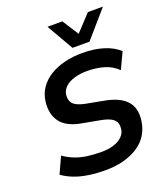

<svg xmlns="http://www.w3.org/2000/svg" viewBox="-167 -1054 1021 1178"><g transform="rotate(-20 343.5 -464.5)"><path d="M318 10Q262 10 210 2.5Q158 -5 115.5 -21.5Q73 -38 42 -61L91 -168Q123 -145 161.5 -130Q200 -115 243 -109.5Q286 -104 332 -104Q380 -104 414.5 -115.5Q449 -127 469.5 -147.5Q490 -168 493 -194Q497 -223 487 -241.5Q477 -260 452.5 -271.5Q428 -283 388 -290L274 -311Q179 -329 142 -382Q105 -435 115 -512Q121 -561 147.5 -599Q174 -637 216.5 -663Q259 -689 313 -702Q367 -715 428 -715Q503 -715 564 -696.5Q625 -678 665 -641L615 -535Q577 -572 526.5 -586.5Q476 -601 417 -601Q372 -601 334.5 -590Q297 -579 274.5 -558Q252 -537 248 -509Q243 -470 264.5 -448Q286 -426 342 -415L454 -394Q554 -376 596.5 -327.5Q639 -279 627 -199Q620 -148 595 -109Q570 -70 528 -43.5Q486 -17 433.5 -3.5Q381 10 318 10ZM383 -765 283 -939H380L448 -833L547 -939H645L494 -765Z"/></g></svg>

Font: Nunito Sans 7pt
Style: Bold Italic
Weight: 700
Italic angle: -9°
Version: Version 3.101;gftools[0.9.27]